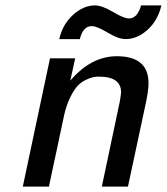

<svg xmlns="http://www.w3.org/2000/svg" viewBox="-20 -687 614 707"><path d="M64 0 164.1 -472.2H256.8L238.8 -390.1Q315.9 -480 410.2 -480Q527.3 -480 526.9 -379.9Q526.9 -358.9 519 -316.9L451.2 0H355L420.9 -312Q425.8 -339.8 425.8 -347.2Q425.8 -405.3 342.8 -404.8Q333 -404.8 323 -402.8Q313 -400.9 295.9 -392.8Q278.8 -384.8 265.4 -370.4Q252 -356 238 -327.4Q224.1 -298.8 215.8 -261.2L160.2 0ZM198.2 -543Q210.4 -597.2 248.8 -632.1Q287.1 -667 329.1 -667Q356 -667 396 -643.1Q436 -619.1 455.1 -619.1Q464.8 -619.1 472.9 -624Q481 -628.9 485.6 -636Q490.2 -643.1 493.2 -649.4Q496.1 -655.8 498 -662.1L499 -667H574.2Q561 -610.8 522.9 -576.9Q484.9 -543 442.9 -543Q416 -543 376.5 -566.9Q336.9 -590.8 317.9 -590.8Q285.6 -590.8 273.9 -543Z"/></svg>

Font: CMU Bright
Style: SemiBoldOblique
Weight: 600
Italic angle: -12°
Version: Version 0.7.0